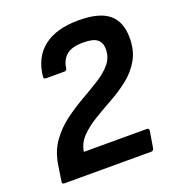

<svg xmlns="http://www.w3.org/2000/svg" viewBox="-123 -765 787 863"><g transform="rotate(-20 270.0 -333.5)"><path d="M38 0Q27 0 29 -12L41 -91Q51 -151 82.5 -195Q114 -239 157 -271Q200 -303 245.5 -329Q291 -355 331 -380Q371 -405 395.5 -434.5Q420 -464 420 -504Q420 -534 401 -550Q382 -566 334 -566Q280 -566 254 -544.5Q228 -523 223 -484Q221 -472 210 -472H123Q110 -472 112 -484Q121 -573 181 -620Q241 -667 348 -667Q448 -667 493 -629Q538 -591 538 -514Q538 -454 513 -410.5Q488 -367 448 -335.5Q408 -304 362 -278.5Q316 -253 274.5 -228Q233 -203 204 -173Q175 -143 169 -103H470Q481 -103 480 -91L467 -12Q465 0 453 0Z"/></g></svg>

Font: Sofia Sans
Style: Bold Italic
Weight: 700
Italic angle: -9°
Designer: Botio Nikoltchev, Ani Petrova
Foundry: lettersoup
Version: Version 4.101; ttfautohint (v1.8.4.7-5d5b)